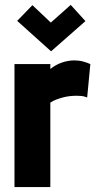

<svg xmlns="http://www.w3.org/2000/svg" viewBox="-20 -762 414 782"><path d="M328 -676 268 -742 187 -670 112 -741 50 -677 188 -553ZM335 -365 348 -501Q335 -507 318.5 -511.5Q302 -516 283 -516Q257 -516 231.5 -507Q206 -498 185 -481V-501H39V0H185V-344Q197 -352 210.5 -357Q224 -362 237.5 -365.5Q251 -369 265 -370.5Q279 -372 292 -372Q314 -372 324.5 -368.5Q335 -365 335 -365Z"/></svg>

Font: Advent Pro ExtraBold
Style: Regular
Weight: 800
Designer: VivaRado, Andreas Kalpakidis
Foundry: VivaRado, Andreas Kalpakidis
Version: Version 3.000